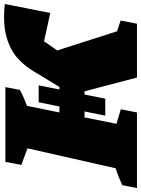

<svg xmlns="http://www.w3.org/2000/svg" viewBox="65 -815 707 963"><g transform="rotate(-90 418.5 -333.5)"><path d="M-43 0 -29 -73Q-9 -83 12.5 -91.5Q34 -100 56 -107L156 -549L73 -580L88 -660H463L449 -587Q411 -567 369 -552L336 -389H366L387 -493H472L451 -389H464L544 -521Q571 -566 611.5 -601.5Q652 -637 717 -655Q782 -673 880 -663L835 -435L693 -466Q689 -461 686 -456L647 -400L743 -100L797 -82L781 0H511L442 -263H426L405 -159H320L341 -263H311L279 -103L352 -81L336 0Z"/></g></svg>

Font: Piazzolla Black
Style: Italic
Weight: 900
Italic angle: -11.3°
Designer: Juan Pablo del Peral
Foundry: Huerta Tipografica
Version: Version 1.330